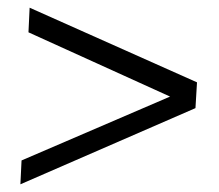

<svg xmlns="http://www.w3.org/2000/svg" viewBox="-20 -564 570 499"><path d="M57 -544 492 -350 488 -283 33 -85 36 -147 422 -313 54 -480Z"/></svg>

Font: Lora Italic
Style: Italic
Weight: 400
Italic angle: -3°
Designer: Olga Karpushina, Alexei Vanyashin (Cyrillic)
Foundry: Cyreal
Version: Version 2.210; ttfautohint (v1.8.1.43-b0c9)